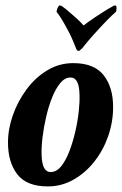

<svg xmlns="http://www.w3.org/2000/svg" viewBox="-20 -666 440 692"><path d="M152.3 5.9Q76.2 5.9 42.5 -37.6Q8.8 -81.1 8.8 -152.3Q8.8 -201.2 26.4 -251Q43.9 -300.8 75.7 -343.8Q107.4 -386.7 150.4 -412.6Q193.4 -438.5 244.1 -438.5Q319.3 -438.5 353.5 -395Q387.7 -351.6 387.7 -280.3Q387.7 -226.6 370.1 -175.8Q352.5 -125 320.3 -84Q288.1 -43 245.1 -18.6Q202.1 5.9 152.3 5.9ZM162.1 -45.9Q183.6 -45.9 200.2 -66.4Q216.8 -86.9 229.5 -119.6Q242.2 -152.3 251 -189.9Q259.8 -227.5 263.7 -263.2Q267.6 -298.8 266.6 -324.2Q265.6 -386.7 234.4 -386.7Q213.9 -386.7 197.3 -366.7Q180.7 -346.7 168 -314.9Q155.3 -283.2 146.5 -245.6Q137.7 -208 133.3 -171.4Q128.9 -134.8 129.9 -107.4Q131.8 -45.9 162.1 -45.9ZM281.2 -574.2Q298.8 -587.9 323.7 -604.5Q348.6 -621.1 369.6 -633.8Q390.6 -646.5 394.5 -646.5Q403.3 -646.5 398.4 -624Q384.8 -612.3 364.7 -591.8Q344.7 -571.3 319.3 -543Q307.6 -530.3 293.5 -513.2Q279.3 -496.1 276.4 -492.2Q266.6 -482.4 263.7 -482.4Q256.8 -482.4 253.9 -492.2Q247.1 -508.8 241.2 -522.9Q235.4 -537.1 229.5 -547.9Q216.8 -572.3 205.6 -591.3Q194.3 -610.4 183.6 -624Q188.5 -646.5 196.3 -646.5Q201.2 -646.5 217.3 -633.3Q233.4 -620.1 252 -603.5Q270.5 -586.9 281.2 -574.2Z"/></svg>

Font: Crimson Text
Style: Bold Italic
Weight: 700
Italic angle: -11°
Designer: Sebastian Kosch
Foundry: Sebastian Kosch
Version: Version 1.100; ttfautohint (v1.8.4)